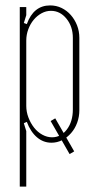

<svg xmlns="http://www.w3.org/2000/svg" viewBox="-20 -521 359 709"><path d="M68 -436 79 -432Q104 -501 165 -501Q188 -501 207.5 -491.5Q227 -482 241.5 -465.5Q256 -449 264.5 -427.5Q273 -406 273 -381V-114Q273 -90 265 -68Q257 -46 242.5 -29.5Q228 -13 209.5 -3.5Q191 6 170 6Q140 6 116.5 -14Q93 -34 79 -71L68 -66L77 -37V168H53V-495H77V-465ZM77 -130Q77 -108 85 -87Q93 -66 106 -49.5Q119 -33 136.5 -23.5Q154 -14 172 -14Q205 -14 227 -43Q249 -72 249 -117V-381Q249 -423 225.5 -452Q202 -481 168 -481Q150 -481 133.5 -472Q117 -463 104.5 -448Q92 -433 84.5 -413Q77 -393 77 -371ZM184 -84 254 38 237 48 167 -74Z"/></svg>

Font: Moniqa Thin Paragraph
Style: Regular
Weight: 100
Designer: Rajesh Rajput
Foundry: Rajesh Rajput
Version: Version 1.000